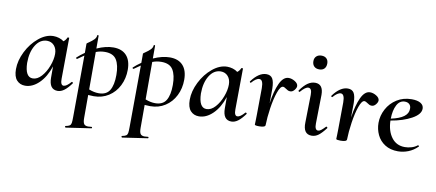

<svg xmlns="http://www.w3.org/2000/svg" viewBox="-76 -901 3339 1470"><g transform="rotate(10 1594.0 -166.5)"><path d="M474 -78Q477 -78 480 -74.5Q483 -71 482 -69Q454 -30 428.5 -10.5Q403 9 376 9Q310 9 310 -83V-170Q282 -85 231.5 -36Q181 13 124 13Q84 13 59 -14.5Q34 -42 34 -100Q34 -167 69 -237Q104 -307 160 -353Q216 -399 274 -399Q295 -399 317 -392.5Q339 -386 355 -373Q372 -385 381 -407Q381 -408 385 -408Q396 -408 394 -405L391 -89Q390 -38 415 -38Q437 -38 471 -77Q472 -78 474 -78ZM231 -355Q177 -354 143.5 -300Q110 -246 110 -162Q113 -52 172 -52Q208 -52 239.5 -87Q271 -122 290 -172.5Q309 -223 309 -266Q309 -306 287.5 -330.5Q266 -355 231 -355Z M613 -1V178Q613 211 622 224Q631 237 655 237Q662 237 680 235H681Q685 235 685.5 240Q686 245 682 246L487 275Q483 276 481 270Q479 264 483 263Q505 259 514.5 252.5Q524 246 526.5 232Q529 218 529 185L532 -293Q507 -277 483 -259Q482 -258 480 -258Q476 -258 473.5 -262Q471 -266 474 -268Q496 -289 532 -314V-386Q532 -388 551.5 -401Q571 -414 586 -429Q601 -444 602 -462Q602 -466 607.5 -465.5Q613 -465 613 -461V-362Q682 -393 741 -393Q807 -393 842.5 -354.5Q878 -316 878 -243Q878 -176 850 -120Q822 -64 771.5 -31.5Q721 1 656 1Q645 1 613 -1ZM613 -335V-44Q653 -28 689 -28Q749 -28 774 -69.5Q799 -111 799 -189Q799 -265 773.5 -306.5Q748 -348 683 -348Q646 -348 613 -335Z M1052 -1V178Q1052 211 1061 224Q1070 237 1094 237Q1101 237 1119 235H1120Q1124 235 1124.5 240Q1125 245 1121 246L926 275Q922 276 920 270Q918 264 922 263Q944 259 953.5 252.5Q963 246 965.5 232Q968 218 968 185L971 -293Q946 -277 922 -259Q921 -258 919 -258Q915 -258 912.5 -262Q910 -266 913 -268Q935 -289 971 -314V-386Q971 -388 990.5 -401Q1010 -414 1025 -429Q1040 -444 1041 -462Q1041 -466 1046.5 -465.5Q1052 -465 1052 -461V-362Q1121 -393 1180 -393Q1246 -393 1281.5 -354.5Q1317 -316 1317 -243Q1317 -176 1289 -120Q1261 -64 1210.5 -31.5Q1160 1 1095 1Q1084 1 1052 -1ZM1052 -335V-44Q1092 -28 1128 -28Q1188 -28 1213 -69.5Q1238 -111 1238 -189Q1238 -265 1212.5 -306.5Q1187 -348 1122 -348Q1085 -348 1052 -335Z M1825 -78Q1828 -78 1831 -74.5Q1834 -71 1833 -69Q1805 -30 1779.5 -10.5Q1754 9 1727 9Q1661 9 1661 -83V-170Q1633 -85 1582.5 -36Q1532 13 1475 13Q1435 13 1410 -14.5Q1385 -42 1385 -100Q1385 -167 1420 -237Q1455 -307 1511 -353Q1567 -399 1625 -399Q1646 -399 1668 -392.5Q1690 -386 1706 -373Q1723 -385 1732 -407Q1732 -408 1736 -408Q1747 -408 1745 -405L1742 -89Q1741 -38 1766 -38Q1788 -38 1822 -77Q1823 -78 1825 -78ZM1582 -355Q1528 -354 1494.5 -300Q1461 -246 1461 -162Q1464 -52 1523 -52Q1559 -52 1590.5 -87Q1622 -122 1641 -172.5Q1660 -223 1660 -266Q1660 -306 1638.5 -330.5Q1617 -355 1582 -355Z M2177 -346Q2177 -331 2163 -314Q2149 -297 2132 -297Q2121 -297 2113.5 -300.5Q2106 -304 2096 -311Q2081 -322 2072 -322Q2051 -322 2032.5 -269.5Q2014 -217 2003 -142.5Q1992 -68 1991 -10Q1991 8 1943 8Q1911 8 1909 1Q1909 -3 1910 -26Q1911 -49 1911 -74L1913 -284Q1913 -349 1883 -349Q1858 -349 1825 -311Q1823 -309 1822 -309Q1818 -309 1815.5 -312.5Q1813 -316 1815 -319Q1871 -395 1930 -395Q1963 -395 1977.5 -371.5Q1992 -348 1993 -293L1992 -180Q2006 -277 2033.5 -336.5Q2061 -396 2103 -396Q2127 -396 2151.5 -381Q2176 -366 2177 -346Z M2287 -83 2291 -297Q2292 -349 2264 -349Q2241 -349 2205 -307Q2203 -305 2202 -305Q2198 -305 2195 -308.5Q2192 -312 2194 -315Q2224 -357 2251.5 -376Q2279 -395 2309 -395Q2372 -395 2372 -312L2368 -89Q2367 -38 2393 -38Q2404 -38 2416.5 -47.5Q2429 -57 2448 -77Q2450 -79 2451 -79Q2455 -79 2458 -75.5Q2461 -72 2460 -69Q2429 -28 2404.5 -9.5Q2380 9 2351 9Q2284 9 2287 -83ZM2266 -556Q2266 -580 2281 -594Q2296 -608 2321 -608Q2346 -608 2360 -594Q2374 -580 2374 -556Q2374 -530 2360 -515.5Q2346 -501 2321 -501Q2295 -501 2280.5 -515.5Q2266 -530 2266 -556Z M2810 -346Q2810 -331 2796 -314Q2782 -297 2765 -297Q2754 -297 2746.5 -300.5Q2739 -304 2729 -311Q2714 -322 2705 -322Q2684 -322 2665.5 -269.5Q2647 -217 2636 -142.5Q2625 -68 2624 -10Q2624 8 2576 8Q2544 8 2542 1Q2542 -3 2543 -26Q2544 -49 2544 -74L2546 -284Q2546 -349 2516 -349Q2491 -349 2458 -311Q2456 -309 2455 -309Q2451 -309 2448.5 -312.5Q2446 -316 2448 -319Q2504 -395 2563 -395Q2596 -395 2610.5 -371.5Q2625 -348 2626 -293L2625 -180Q2639 -277 2666.5 -336.5Q2694 -396 2736 -396Q2760 -396 2784.5 -381Q2809 -366 2810 -346Z M3168 -60Q3171 -60 3174 -57Q3177 -54 3175 -52Q3142 -19 3102.5 -3.5Q3063 12 3022 12Q2963 12 2921.5 -14.5Q2880 -41 2859.5 -84.5Q2839 -128 2839 -177Q2839 -233 2866.5 -284.5Q2894 -336 2944 -367.5Q2994 -399 3059 -399Q3104 -399 3128.5 -384Q3153 -369 3153 -342Q3153 -298 3087.5 -262Q3022 -226 2926 -210Q2928 -130 2965.5 -79.5Q3003 -29 3069 -29Q3094 -29 3120 -36.5Q3146 -44 3166 -60ZM2926 -225Q3059 -253 3058 -324Q3059 -346 3046 -359Q3033 -372 3010 -372Q2970 -372 2948.5 -331Q2927 -290 2926 -225Z"/></g></svg>

Font: Cormorant Upright SemiBold
Style: Regular
Weight: 600
Designer: Christian Thalmann (Catharsis Fonts)
Foundry: Catharsis Fonts
Version: Version 3.302